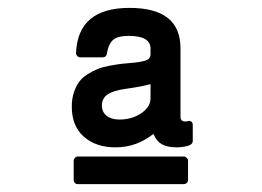

<svg xmlns="http://www.w3.org/2000/svg" viewBox="-20 -721 658 482"><path d="M160.2 -453.1Q160.2 -473.1 165.5 -489Q170.9 -504.9 178.7 -515.6Q186.5 -526.4 200 -534.7Q213.4 -543 225.3 -547.9Q237.3 -552.7 255.9 -556.2Q274.4 -559.6 287.4 -561Q300.3 -562.5 319.8 -564Q342.3 -566.9 350.1 -571Q357.9 -575.2 357.9 -585V-599.1Q357.9 -630.9 303.2 -630.9Q275.9 -630.9 264.2 -621.1Q252.4 -611.3 248 -585Q246.1 -577.1 237.8 -577.1H181.2Q177.2 -577.1 174.1 -580.3Q170.9 -583.5 170.9 -587.9Q175.3 -701.2 305.2 -701.2Q433.1 -701.2 433.1 -600.1V-428.2Q433.1 -416 444.8 -416Q450.2 -416 451.2 -417Q456.5 -418.5 460.2 -415.8Q463.9 -413.1 463.9 -407.2V-367.2Q463.9 -357.9 450.2 -354.5Q436.5 -351.1 423.8 -351.1Q399.9 -351.1 386.2 -358.9Q372.6 -366.7 365.2 -384.8Q322.8 -351.1 270 -351.1Q220.7 -351.1 190.4 -377.9Q160.2 -404.8 160.2 -453.1ZM165 -317.9Q165 -321.8 168.2 -325Q171.4 -328.1 174.8 -328.1H441.9Q445.3 -328.1 448.7 -324.7Q452.1 -321.3 452.1 -317.9V-269Q452.1 -264.6 449 -261.7Q445.8 -258.8 441.9 -258.8H174.8Q170.9 -258.8 168 -261.7Q165 -264.6 165 -269ZM295.9 -498Q264.2 -493.7 250 -483.9Q235.8 -474.1 235.8 -456.1Q235.8 -439.9 247.6 -430.4Q259.3 -420.9 279.8 -420.9Q311.5 -420.9 334.7 -436.8Q357.9 -452.6 357.9 -474.1V-509.8Q337.4 -503.9 295.9 -498Z"/></svg>

Font: Fragment Mono SemBd
Style: Regular
Weight: 600
Designer: Wei Huang based on Nimbus Sans by URW Studio, based on Helvetica by Max Miedinger.
Foundry: Wei Huang
Version: Version 1.011